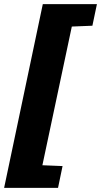

<svg xmlns="http://www.w3.org/2000/svg" viewBox="-50 -763 491 933"><path d="M-30 150 158 -743H421L399 -638L299 -634L156 40L254 44L232 150Z"/></svg>

Font: Saira SemiCondensed Black
Style: Italic
Weight: 900
Width: 4
Italic angle: -12°
Designer: Hector Gatti with collaboration of the Omnibus-Type team
Foundry: Omnibus-Type
Version: Version 1.101